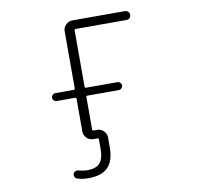

<svg xmlns="http://www.w3.org/2000/svg" viewBox="-99 -857 1198 1166"><g transform="rotate(-10 500.0 -273.5)"><path d="M455.1 -73.2Q478.5 -73.2 495.6 -56.2Q512.7 -39.1 512.7 -15.6V42Q512.7 127.9 473.6 167.5Q434.6 207 352.5 207Q319.3 207 285.2 197.3Q275.4 194.3 270.5 185.1Q265.6 175.8 268.6 166Q271.5 156.2 280.3 151.9Q289.1 147.5 298.8 149.4Q325.2 157.2 352.5 158.2Q409.2 158.2 432.6 131.3Q456.1 104.5 456.1 42V-13.7Q456.1 -21.5 449.2 -21.5H422.9Q399.4 -21.5 382.3 -38.6Q365.2 -55.7 365.2 -79.1V-281.2Q365.2 -288.1 357.4 -288.1H244.1Q234.4 -288.1 227.1 -295.4Q219.7 -302.7 219.7 -312.5Q219.7 -322.3 227.1 -329.6Q234.4 -336.9 244.1 -336.9H357.4Q365.2 -336.9 365.2 -343.8V-696.3Q365.2 -719.7 382.3 -736.8Q399.4 -753.9 422.9 -753.9H747.1Q758.8 -753.9 766.6 -746.1Q774.4 -738.3 774.4 -726.6Q774.4 -714.8 766.6 -707Q758.8 -699.2 747.1 -699.2H433.6Q425.8 -699.2 425.8 -691.4V-343.8Q425.8 -336.9 433.6 -336.9H627Q636.7 -336.9 644 -329.6Q651.4 -322.3 651.4 -312.5Q651.4 -302.7 644 -295.4Q636.7 -288.1 627 -288.1H433.6Q425.8 -288.1 425.8 -281.2V-80.1Q425.8 -73.2 433.6 -73.2Z"/></g></svg>

Font: Rounded Mgen+ 1m light
Style: Regular
Weight: 200
Designer: [Source Han Sans]
Ryoko NISHIZUKA  (kana & ideographs); Paul D. Hunt (Latin, Greek & Cyrillic); Wenlong ZHANG  (bopomofo
Version: Version 1.059.20150602